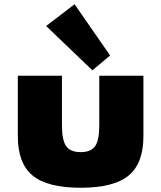

<svg xmlns="http://www.w3.org/2000/svg" viewBox="-20 -869 760 905"><path d="M360 16Q203.5 16 133.8 -41.5Q64 -99 64 -227V-512H272V-279Q272 -208.5 291.8 -180.2Q311.5 -152 360.5 -152Q409 -152 428.5 -180.2Q448 -208.5 448 -279V-512H656V-227Q656 -99 586.2 -41.5Q516.5 16 360 16ZM415.5 -537.5 197.5 -746.5 331.5 -849 499 -607.5Z"/></svg>

Font: Spartan Thin Black
Style: Regular
Weight: 900
Version: Version 1.004